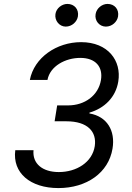

<svg xmlns="http://www.w3.org/2000/svg" viewBox="-20 -953 678 983"><path d="M279.1 9.9C423.7 9.9 535.9 -68.5 556.1 -192.1C571.4 -284.1 528.1 -356.9 437.9 -372.2V-376.4C515.3 -398.8 572.8 -455.6 585.6 -535.9C603 -641.7 533.4 -737.2 395.2 -737.2C269.9 -737.2 154.8 -658.4 132.8 -543.7H223C236.2 -614.7 315 -656.6 391 -656.6C469.1 -656.6 508.2 -611.2 496.8 -543C483.7 -464.1 413.7 -413.4 328.8 -413.4H272.7L259.6 -332H320C428.6 -332 476.2 -278.8 465.2 -204.9C452.4 -121.8 371.4 -72.1 281.2 -72.1C197.1 -72.1 145.2 -115.4 151.6 -183.9H58.2C43 -67.8 134.9 9.9 279.1 9.9ZM263.8 -881C258.9 -847.3 284.1 -816.8 316.4 -816.8C348.4 -816.8 374.3 -841.3 378.9 -869C384.6 -905.2 361.2 -932.9 324.9 -932.9C297.2 -932.9 268.1 -911.2 263.8 -881ZM469.5 -881C463.4 -845.9 489.7 -816.8 522 -816.8C554 -816.8 579.9 -841.3 584.5 -869C590.2 -905.2 566.8 -932.9 530.5 -932.9C502.8 -932.9 474.4 -911.2 469.5 -881Z"/></svg>

Font: Margiela Sans Text
Style: Italic
Weight: 400
Italic angle: -9.39999°
Designer: Stefan Endress, Andreas Faust
Version: Version 1.100;FEAKit 1.0